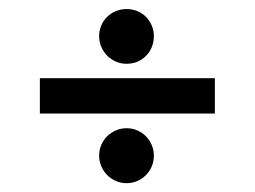

<svg xmlns="http://www.w3.org/2000/svg" viewBox="-20 -415 577 435"><path d="M328.6 -62.5Q328.6 -49.3 323.7 -37.8Q318.8 -26.4 310.5 -18.1Q302.2 -9.8 291 -4.9Q279.8 0 266.6 0Q253.9 0 242.7 -4.9Q231.4 -9.8 222.9 -18.3Q214.4 -26.9 209.5 -38.3Q204.6 -49.8 204.6 -62.5Q204.6 -75.2 209.5 -86.7Q214.4 -98.1 222.9 -106.4Q231.4 -114.7 242.7 -119.6Q253.9 -124.5 266.6 -124.5Q279.8 -124.5 291 -119.6Q302.2 -114.7 310.5 -106.4Q318.8 -98.1 323.7 -86.7Q328.6 -75.2 328.6 -62.5ZM328.6 -333Q328.6 -319.3 323.7 -307.9Q318.8 -296.4 310.5 -288.1Q302.2 -279.8 291 -275.1Q279.8 -270.5 266.6 -270.5Q253.9 -270.5 242.7 -275.4Q231.4 -280.3 222.9 -288.8Q214.4 -297.4 209.5 -308.8Q204.6 -320.3 204.6 -333Q204.6 -346.2 209.5 -357.4Q214.4 -368.7 222.9 -377Q231.4 -385.3 242.7 -389.9Q253.9 -394.5 266.6 -394.5Q279.8 -394.5 291 -389.9Q302.2 -385.3 310.5 -377Q318.8 -368.7 323.7 -357.4Q328.6 -346.2 328.6 -333ZM466.8 -157.7H70.3V-237.8H466.8Z"/></svg>

Font: XB Niloofar
Style: Bold
Weight: 700
Designer: Behnam
Foundry: Irmug
Version: Version 7.201 2008